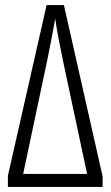

<svg xmlns="http://www.w3.org/2000/svg" viewBox="-20 -734 434 754"><path d="M231 -714H163L11 -44V0H383V-41ZM322 -51H71L165 -495C175 -543 188 -611 197 -661C202 -621 216 -549 227 -497Z"/></svg>

Font: Noto Sans Display Condensed Light
Style: Regular
Weight: 300
Width: 3
Designer: Monotype Design Team
Foundry: Monotype Imaging Inc.
Version: Version 1.900